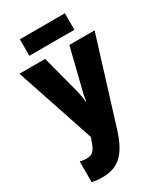

<svg xmlns="http://www.w3.org/2000/svg" viewBox="-235 -826 997 1160"><g transform="rotate(-30 263.5 -246.0)"><path d="M421 -732H107V-617H421ZM1 -553 183 -8 181 0C158 72 143 94 96 94C80 94 64 91 51 88V232C71 237 94 240 123 240C237 240 297 181 343 35L525 -553H349L283 -288C274 -256 269 -230 267 -207H263C262 -229 256 -262 249 -290L180 -553Z"/></g></svg>

Font: Noto Sans Condensed Black
Style: Regular
Weight: 900
Width: 3
Designer: Monotype Design Team
Foundry: Monotype Imaging Inc.
Version: Version 2.013